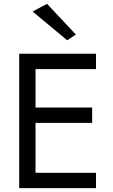

<svg xmlns="http://www.w3.org/2000/svg" viewBox="-20 -980 590 1000"><path d="M150 -920 225 -960 375 -800 330 -770ZM80 -700H480V-620H165V-420H460V-340H165V-80H480V0H80Z"/></svg>

Font: Von Book
Style: Regular
Weight: 400
Version: Version 4.000; ttfautohint (v1.8.4.7-5d5b)